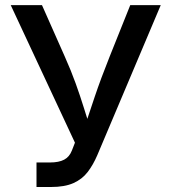

<svg xmlns="http://www.w3.org/2000/svg" viewBox="-20 -748 686 768"><path d="M126 0V-98.1H179.7Q215.8 -98.1 236.8 -109.4Q257.8 -120.6 267.6 -146L279.8 -177.2L22.9 -727.5H147.9L238.8 -522.5Q264.6 -464.8 282.7 -414.3Q300.8 -363.8 315.4 -316.9Q330.1 -270 344.7 -223.6H313Q334 -286.6 358.6 -360.1Q383.3 -433.6 418.9 -522.5L501 -727.5H623L369.1 -127Q352.5 -88.4 330.6 -59.8Q308.6 -31.2 273.7 -15.6Q238.8 0 184.1 0Z"/></svg>

Font: Inter 16pt Medium
Style: Regular
Weight: 500
Version: Version 4.001;git-66647c0bb